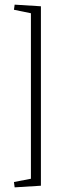

<svg xmlns="http://www.w3.org/2000/svg" viewBox="-20 -697 262 826"><path d="M43 -677 156 -670V102L43 109L40 86L113 72V-640L40 -655Z"/></svg>

Font: Grenze Gotisch ExtraLight
Style: Regular
Weight: 200
Designer: Renata Polastri
Foundry: Omnibus-Type
Version: Version 1.001